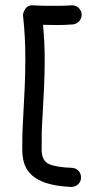

<svg xmlns="http://www.w3.org/2000/svg" viewBox="-20 -702 394 736"><path d="M293 -647.9C291 -668 274.4 -683.1 253.4 -681.6C230.5 -679.7 206.5 -679.7 181.2 -679.7C155.8 -679.7 132.3 -679.7 107.4 -681.6C94.2 -682.6 84 -678.2 77.1 -668C70.3 -657.7 67.4 -648.9 68.4 -640.6C74.7 -585.4 77.1 -530.8 77.1 -474.6C77.1 -406.2 73.7 -337.9 69.8 -270C65.9 -204.1 65.4 -191.9 65.4 -129.9C65.4 -91.8 73.7 -62.5 90.8 -42.5C124 -2 183.6 11.2 252 14.6C272.9 15.1 290 0 290.5 -20C292 -41 275.9 -58.1 255.9 -58.6C215.3 -60.1 185.5 -64.9 167.5 -73.2C148.9 -81.5 139.6 -100.1 139.6 -129.9C139.6 -191.9 139.6 -200.2 143.6 -266.1C147.5 -334 151.4 -403.8 151.4 -474.6C151.4 -519 148.9 -562.5 145 -606.9C162.6 -606.4 180.7 -606 198.7 -606C219.7 -606 239.3 -606.9 259.3 -608.4C279.3 -610.4 294.4 -627.9 293 -647.9Z"/></svg>

Font: Mikhak
Style: Regular
Weight: 400
Designer: Amin Abedi
Version: Version 3.2